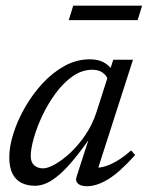

<svg xmlns="http://www.w3.org/2000/svg" viewBox="-20 -632 510 662"><path d="M244 -22.5 296 -183.5H309Q271.5 -128 241.5 -90.8Q211.5 -53.5 186.8 -31.8Q162 -10 141.2 -0.8Q120.5 8.5 101 8.5Q74 8.5 54 -1.5Q34 -11.5 23 -33.2Q12 -55 12 -90Q12 -127.5 26.5 -172.8Q41 -218 66.8 -262.8Q92.5 -307.5 127.2 -345Q162 -382.5 203.2 -405Q244.5 -427.5 289 -427.5Q318 -427.5 336.8 -417.5Q355.5 -407.5 371 -387L351 -360Q347 -372 333.5 -381.8Q320 -391.5 298.5 -391.5Q262.5 -391.5 230.5 -369Q198.5 -346.5 172 -310.5Q145.5 -274.5 126.2 -233.8Q107 -193 96.5 -155.8Q86 -118.5 86 -94Q86 -72.5 98 -62Q110 -51.5 128.5 -51.5Q145 -51.5 170.5 -66Q196 -80.5 223.5 -106.2Q251 -132 274.8 -167.2Q298.5 -202.5 312 -243.5L370.5 -426H431H438.5L313 -35.5L304.5 -54.5Q321 -52 342.2 -58.5Q363.5 -65 386.8 -79.2Q410 -93.5 432 -113.5L446 -97.5Q392 -37.5 352.8 -13.8Q313.5 10 280 10Q258.5 10 248.8 1Q239 -8 244 -22.5ZM217 -562.5 232.5 -612.5H470L454.5 -562.5Z"/></svg>

Font: Newsreader Text
Style: Italic
Weight: 400
Italic angle: -17°
Designer: Hugues Gentile
Foundry: Production Type
Version: Version 1.001